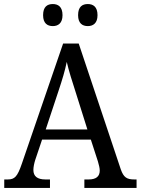

<svg xmlns="http://www.w3.org/2000/svg" viewBox="-20 -929 695 949"><path d="M414 -800C440 -800 462 -814 462 -854C462 -896 440 -909 414 -909C387 -909 366 -896 366 -854C366 -814 387 -800 414 -800ZM241 -800C267 -800 289 -814 289 -854C289 -896 267 -909 241 -909C214 -909 193 -896 193 -854C193 -814 214 -800 241 -800ZM1 0H227V-42H205C164 -42 145 -58 145 -89C145 -103 149 -122 154 -138L188 -239H429L464 -131C469 -114 473 -98 473 -86C473 -57 455 -42 418 -42H397V0H655V-42H644C607 -42 591 -52 577 -92L369 -714H292L88 -120C66 -56 53 -42 18 -42H1ZM206 -289 269 -479C288 -536 301 -579 310 -623C320 -579 336 -529 355 -470L412 -289Z"/></svg>

Font: Noto Serif Georgian SemiCondensed
Style: Regular
Weight: 400
Width: 4
Designer: Monotype Design Team, Akaki Razmadze
Foundry: Google LLC
Version: Version 2.003